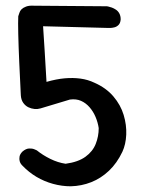

<svg xmlns="http://www.w3.org/2000/svg" viewBox="-20 -663 505 673"><path d="M228 -10Q197 -10 166 -18.5Q135 -27 108 -43Q81 -59 58 -83Q58 -83 54.5 -87Q51 -91 49 -98Q47 -105 48.5 -114Q50 -123 59 -132Q71 -142 82 -142.5Q93 -143 101 -139.5Q109 -136 109 -136Q130 -119 156.5 -106Q183 -93 210 -89Q254 -95 279.5 -113.5Q305 -132 315.5 -158.5Q326 -185 326 -214Q323 -234 315 -253Q307 -272 294 -287Q281 -302 264 -309.5Q247 -317 225 -314L122 -283Q112 -280 101 -281Q90 -282 79.5 -287Q69 -292 61.5 -302.5Q54 -313 53 -329Q50 -388 47.5 -444Q45 -500 44 -543.5Q43 -587 44 -606Q46 -611 48 -618Q50 -625 55.5 -630.5Q61 -636 71.5 -640Q82 -644 99 -643L355 -641Q355 -641 360 -640Q365 -639 372 -636.5Q379 -634 386.5 -629Q394 -624 398.5 -615.5Q403 -607 403 -595Q402 -582 395.5 -575.5Q389 -569 380.5 -567Q372 -565 366 -565Q360 -565 360 -565L131 -571Q133 -539 136.5 -485.5Q140 -432 143 -376Q178 -386 207 -388.5Q236 -391 262 -387.5Q288 -384 311 -373Q352 -355 377.5 -325Q403 -295 413.5 -260Q424 -225 422.5 -191Q421 -157 409 -131Q390 -91 362 -64.5Q334 -38 300 -24.5Q266 -11 228 -10Z"/></svg>

Font: Sour Gummy
Style: Regular
Weight: 400
Designer: Stefie Justprince
Foundry: Eifetstype
Version: Version 1.000